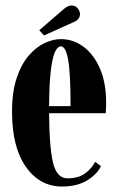

<svg xmlns="http://www.w3.org/2000/svg" viewBox="-20 -672 432 702"><path d="M207 10Q125.5 10 74.8 -61.8Q24 -133.5 24 -263.5Q24 -336 41 -386.8Q58 -437.5 85 -468.8Q112 -500 143 -514.5Q174 -529 202.5 -529Q248 -529 285.8 -500.8Q323.5 -472.5 345.8 -420.5Q368 -368.5 368 -298Q368 -278 366.5 -258H159.5Q160 -137.5 173.5 -78.8Q187 -20 226.5 -20Q268.5 -20 293.2 -39.5Q318 -59 327.5 -80.5L349 -64.5Q336.5 -36.5 299.8 -13.2Q263 10 207 10ZM202.5 -502.5Q190.5 -502.5 181 -482Q171.5 -461.5 165.8 -413.8Q160 -366 159.5 -284H238Q238 -404 229.2 -453.2Q220.5 -502.5 202.5 -502.5ZM141 -542.5 123.5 -561.5 214 -639.5Q228.5 -652 241.5 -652Q259 -652 268.5 -635Q272.5 -628 272.5 -620.5Q272.5 -599.5 245.5 -589.5Z"/></svg>

Font: Imbue 50pt ExtraBold
Style: Regular
Weight: 800
Designer: Tyler Finck
Foundry: Etcetera Type Company
Version: Version 1.102; ttfautohint (v1.8.3)